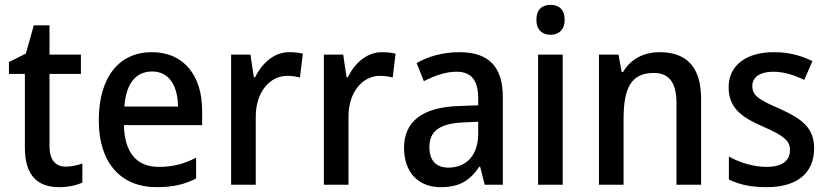

<svg xmlns="http://www.w3.org/2000/svg" viewBox="-20 -765 3430 795"><path d="M252 -75C210 -75 185 -103 185 -159V-459H315V-539H185V-660H120L87 -543L17 -508V-459H83V-154C83 -32 141 10 226 10C263 10 297 2 321 -9V-88C302 -81 276 -75 252 -75Z M609 -549C474 -549 389 -447 389 -266C389 -92 479 10 629 10C696 10 743 -1 792 -26V-112C741 -86 696 -74 638 -74C545 -74 496 -133 493 -247H817V-307C817 -452 741 -549 609 -549ZM610 -469C682 -469 716 -408 717 -324H495C502 -419 542 -469 610 -469Z M1178 -549C1114 -549 1065 -503 1036 -445H1031L1017 -539H937V0H1039V-282C1039 -386 1099 -451 1169 -451C1188 -451 1207 -448 1222 -444L1234 -543C1217 -547 1196 -549 1178 -549Z M1562 -549C1498 -549 1449 -503 1420 -445H1415L1401 -539H1321V0H1423V-282C1423 -386 1483 -451 1553 -451C1572 -451 1591 -448 1606 -444L1618 -543C1601 -547 1580 -549 1562 -549Z M1882 -549C1814 -549 1752 -531 1705 -504L1735 -429C1779 -451 1824 -468 1870 -468C1928 -468 1960 -437 1960 -358V-329L1879 -326C1729 -321 1653 -262 1653 -153C1653 -51 1712 10 1805 10C1883 10 1925 -17 1965 -75H1968L1987 0H2062V-364C2062 -488 2004 -549 1882 -549ZM1897 -258 1960 -261V-211C1960 -119 1908 -71 1837 -71C1789 -71 1758 -97 1758 -155C1758 -219 1795 -253 1897 -258Z M2260 -745C2225 -745 2201 -726 2201 -683C2201 -641 2226 -621 2260 -621C2293 -621 2318 -641 2318 -683C2318 -726 2294 -745 2260 -745ZM2310 -539H2208V0H2310Z M2711 -549C2647 -549 2591 -521 2560 -467H2554L2541 -539H2460V0H2562V-273C2562 -400 2593 -463 2687 -463C2752 -463 2781 -421 2781 -338V0H2883V-355C2883 -489 2822 -549 2711 -549Z M3351 -151C3351 -237 3298 -274 3210 -314C3122 -352 3095 -369 3095 -409C3095 -445 3126 -468 3182 -468C3225 -468 3270 -454 3310 -434L3344 -512C3295 -536 3244 -549 3184 -549C3072 -549 2997 -496 2997 -404C2997 -318 3050 -280 3139 -241C3227 -203 3251 -181 3251 -144C3251 -100 3220 -74 3153 -74C3099 -74 3039 -93 2998 -117V-22C3039 -1 3088 10 3155 10C3279 10 3351 -47 3351 -151Z"/></svg>

Font: Noto Sans Lao Looped SemiCondensed Medium
Style: Regular
Weight: 500
Width: 4
Designer: Mark Frömberg, Ben Mitchell
Foundry: The Fontpad Ltd
Version: Version 1.002